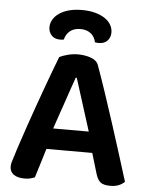

<svg xmlns="http://www.w3.org/2000/svg" viewBox="-57 -879 724 935"><g transform="rotate(5 305.0 -411.0)"><path d="M416 -143H192Q181 -106 168.5 -66Q156 -26 148 0Q138 4 126.5 7Q115 10 98 10Q64 10 45 -3.5Q26 -17 26 -42Q26 -54 29.5 -65.5Q33 -77 38 -92Q46 -120 59.5 -159.5Q73 -199 88.5 -245.5Q104 -292 122 -341.5Q140 -391 156.5 -437.5Q173 -484 188.5 -524.5Q204 -565 215 -594Q228 -601 253.5 -608Q279 -615 305 -615Q340 -615 369 -604.5Q398 -594 406 -571Q426 -516 450 -444.5Q474 -373 498.5 -297Q523 -221 546 -148Q569 -75 587 -17Q577 -6 559.5 1.5Q542 9 518 9Q483 9 468.5 -3.5Q454 -16 446 -43ZM304 -501Q295 -476 284.5 -445Q274 -414 262.5 -380.5Q251 -347 239 -312.5Q227 -278 216 -245H390L309 -501ZM306 -739Q275 -739 255.5 -723Q236 -707 230 -681Q225 -680 221.5 -679.5Q218 -679 213 -679Q184 -679 169.5 -695.5Q155 -712 155 -735Q155 -754 165 -771.5Q175 -789 194 -802.5Q213 -816 241 -824Q269 -832 306 -832Q343 -832 371.5 -824Q400 -816 419.5 -802.5Q439 -789 448.5 -771.5Q458 -754 458 -735Q458 -712 443.5 -695.5Q429 -679 400 -679Q395 -679 391 -679.5Q387 -680 382 -681Q377 -707 357.5 -723Q338 -739 306 -739Z"/></g></svg>

Font: Baloo Chettan 2 SemiBold
Style: Regular
Weight: 600
Designer: Maithili Shingre, Unnati Kotecha and Ek Type
Foundry: Ek Type
Version: Version 1.640;hotconv 1.0.111;makeotfexe 2.5.65597; ttfautoh